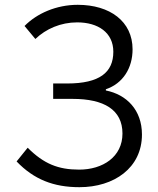

<svg xmlns="http://www.w3.org/2000/svg" viewBox="-20 -765 656 798"><path d="M310 13C454 13 570 -67 570 -206C570 -308 506 -372 420 -389V-394C491 -418 531 -482 531 -560C531 -676 437 -745 303 -745C214 -745 133 -709 82 -657L127 -603C171 -645 232 -672 301 -672C387 -672 451 -630 451 -550C451 -464 394 -418 259 -418H201V-354H282C412 -354 489 -309 489 -210C489 -113 407 -60 309 -60C222 -60 162 -84 95 -151L49 -94C121 -19 203 13 310 13Z"/></svg>

Font: Noto Sans KR DemiLight
Style: Regular
Weight: 350
Designer: Ryoko NISHIZUKA 西塚涼子 (kana, bopomofo & ideographs); Paul D. Hunt (Latin, Greek & Cyrillic); Sandoll Communications 산돌커뮤니
Foundry: Adobe
Version: Version 2.004;hotconv 1.0.118;makeotfexe 2.5.65603